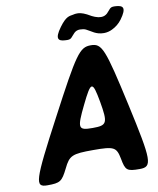

<svg xmlns="http://www.w3.org/2000/svg" viewBox="-96 -973 864 1047"><g transform="rotate(-10 336.0 -449.0)"><path d="M501 -73C513 -7 521 0 592 0C663 0 663 -33 592 -356C521 -678 508 -711 446 -711C384 -711 361 -678 191 -356C20 -33 10 0 81 0C152 0 162 -7 195 -73C227 -139 243 -146 360 -146C476 -146 488 -139 501 -73ZM354 -398C413 -519 421 -519 443 -398C464 -277 458 -265 378 -265C297 -265 295 -277 354 -398ZM530 -853C517 -853 505 -856 495 -860C469 -870 466 -877 438 -888C428 -892 417 -895 403 -895C395 -895 387 -894 380 -892C359 -888 341 -890 303 -838C259 -778 276 -764 313 -762C350 -759 345 -768 370 -793C378 -801 389 -806 402 -806C415 -806 426 -804 435 -800C464 -786 484 -764 529 -764C545 -764 561 -768 575 -775C596 -785 615 -800 630 -820C674 -880 657 -894 620 -897C583 -900 588 -891 563 -866C554 -858 543 -853 530 -853Z"/></g></svg>

Font: Asimov Print
Style: AIt
Weight: 500
Designer: Google
Version: Version 2.000980: 2014